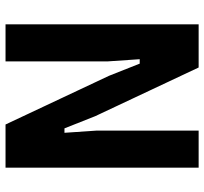

<svg xmlns="http://www.w3.org/2000/svg" viewBox="-42 -696 738 694"><g transform="rotate(-90 327.0 -349.0)"><path d="M430 0 254 -374 210 -485H194L202 -368V0H68V-698H224L400 -324L444 -213H460L452 -330V-698H586V0Z"/></g></svg>

Font: IBM Plex Sans Condensed
Style: Bold
Weight: 700
Width: 3
Designer: Mike Abbink, Paul van der Laan, Pieter van Rosmalen
Foundry: Bold Monday
Version: Version 3.201